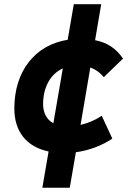

<svg xmlns="http://www.w3.org/2000/svg" viewBox="-20 -710 626 903"><path d="M179.2 172.9H308.1L336.9 5.9C399.9 -2.4 460.4 -25.9 508.3 -58.1L458.5 -165.5C430.2 -146.5 395.5 -130.9 358.9 -122.6L404.8 -392.6C429.7 -383.8 449.7 -369.1 468.3 -347.2L558.6 -434.6C525.9 -481.9 484.9 -509.8 427.2 -521L456.1 -690.4H327.1L298.3 -522.9C145 -498.5 47.4 -376 47.4 -199.7C47.4 -90.8 105 -19.5 208.5 2.4ZM231 -130.4C200.2 -147 183.1 -177.7 182.6 -220.2C183.1 -301.3 217.8 -362.3 275.4 -388.2Z"/></svg>

Font: Cascadia Mono NF
Style: Bold Italic
Weight: 700
Italic angle: -10°
Monospace: yes
Designer: Aaron Bell
Foundry: Saja Typeworks
Version: Version 2404.023